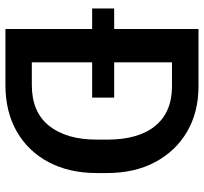

<svg xmlns="http://www.w3.org/2000/svg" viewBox="-42 -709 751 707"><g transform="rotate(90 333.5 -355.5)"><path d="M293.5 0H86.9V-319.3H11.2V-400.4H86.9V-710.9H297.9Q392.6 -710.9 464.4 -669.2Q536.1 -627.4 576.7 -551.8Q617.2 -476.1 617.2 -374V-336.4Q617.2 -234.4 576.9 -158.7Q536.6 -83 463.9 -41.5Q391.1 0 293.5 0ZM339.4 -400.4V-319.3H209.5V-97.2H293.5Q392.6 -97.2 443.4 -160.9Q494.1 -224.6 494.1 -336.4V-375Q494.1 -490.2 443.4 -551.8Q392.6 -613.3 297.9 -613.3H209.5V-400.4Z"/></g></svg>

Font: Vazirmatn RD UI FD Medium
Style: Regular
Weight: 500
Designer: Saber Rastikerdar
Foundry: Saber Rastikerdar
Version: Version 33.003